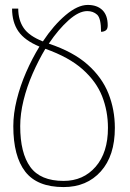

<svg xmlns="http://www.w3.org/2000/svg" viewBox="-20 -749 526 779"><path d="M446 -230Q446 -117 389 -53.5Q332 10 238 10Q131 10 82.5 -52.5Q34 -115 34 -237Q34 -288 48 -344.5Q62 -401 86 -456Q110 -511 140 -560Q80 -585 54.5 -622Q29 -659 29 -714H54Q54 -668 76 -635.5Q98 -603 154 -581Q197 -646 246 -687.5Q295 -729 336 -729Q374 -729 395.5 -708Q417 -687 417 -646Q417 -631 409 -625.5Q401 -620 390 -620Q390 -675 374 -689.5Q358 -704 334 -704Q300 -704 258.5 -667Q217 -630 178 -572Q277 -539 335.5 -487Q394 -435 420 -369.5Q446 -304 446 -230ZM62 -237Q62 -128 103 -71.5Q144 -15 238 -15Q318 -15 368 -72.5Q418 -130 418 -230Q418 -298 394.5 -358Q371 -418 315.5 -467.5Q260 -517 164 -551Q136 -504 112.5 -450.5Q89 -397 75.5 -342Q62 -287 62 -237Z"/></svg>

Font: Noto Serif Armenian Condensed Thin
Style: Regular
Weight: 100
Width: 3
Designer: Monotype Design Team
Foundry: Monotype Imaging Inc.
Version: Version 2.008; ttfautohint (v1.8.4.7-5d5b)